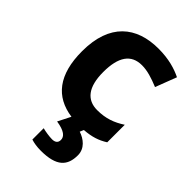

<svg xmlns="http://www.w3.org/2000/svg" viewBox="-234 -649 983 983"><g transform="rotate(45 257.0 -158.0)"><path d="M407 122C407 73 368 43 328 30L337 9C391 5 428 -7 466 -31V-158C420 -128 375 -111 313 -111C239 -111 197 -162 197 -271C197 -381 235 -436 313 -436C353 -436 392 -423 439 -404L483 -519C442 -539 388 -556 313 -556C154 -556 45 -470 45 -270C45 -100 116 -12 244 6L209 75C269 84 290 104 290 128C290 151 274 158 255 158C235 158 204 153 185 148V230C204 236 227 240 256 240C370 240 407 197 407 122Z"/></g></svg>

Font: Noto Traditional Nushu
Style: Bold
Weight: 700
Designer: LIU Zhao
Foundry: LiuZhao Studio
Version: Version 2.003